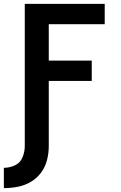

<svg xmlns="http://www.w3.org/2000/svg" viewBox="-30 -755 626 992"><path d="M-10 217Q26 217 62 210Q98 203 129.5 184.5Q161 166 182.5 136.5Q204 107 213 71.5Q222 36 222 0V-337H444V-442H222V-630H511V-735H98V0Q98 29 86.5 57.5Q75 86 47.5 99Q20 112 -10 112Z"/></svg>

Font: Iosevka Sparkle
Style: Bold
Weight: 700
Designer: Belleve Invis
Foundry: Belleve Invis
Version: Version 4.5.0; ttfautohint (v1.8.3)